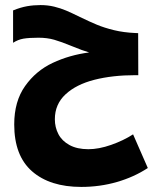

<svg xmlns="http://www.w3.org/2000/svg" viewBox="-20 -729 640 756"><path d="M36 -239Q36 -330 78.8 -390.2Q121.5 -450.5 187.8 -481.5Q254 -512.5 331 -522.5Q306.5 -529.5 262.5 -547.5Q221.5 -564.5 193.5 -572.5Q165.5 -580.5 131.5 -580.5Q94.5 -580.5 72.5 -576.8Q50.5 -573 31.5 -560.5V-688Q61 -700 86.5 -704.5Q112 -709 139.5 -709Q168 -709 193.5 -702.8Q219 -696.5 240.2 -687.5Q261.5 -678.5 295 -662Q333 -643.5 362 -631.5Q391 -619.5 429 -610.2Q467 -601 512.5 -599L524 -598.5L524.5 -433H513Q423 -433 351.5 -414.8Q280 -396.5 238 -357.5Q196 -318.5 196 -259.5Q196 -227.5 210 -200.8Q224 -174 253.8 -157.8Q283.5 -141.5 328 -141.5Q369 -141.5 417.5 -158.5Q466 -175.5 504 -200L562 -67.5Q508 -32 440.8 -12.5Q373.5 7 300 7Q176.5 7 106.2 -54.5Q36 -116 36 -239Z"/></svg>

Font: JuliaMono ExtraBold
Style: Italic
Weight: 800
Italic angle: -9°
Monospace: yes
Designer: cormullion
Foundry: corm
Version: Version 0.057; ttfautohint (v1.8.4)